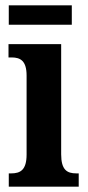

<svg xmlns="http://www.w3.org/2000/svg" viewBox="-20 -702 331 722"><path d="M13 -609H250V-682H13ZM13 0H276V-50H267C232 -50 210 -63 210 -122V-536H12V-486H24C57 -486 80 -473 80 -418V-121C80 -63 57 -50 22 -50H13Z"/></svg>

Font: Noto Serif Lao ExtraCondensed
Style: Bold
Weight: 700
Width: 2
Designer: Monotype Design Team
Foundry: Monotype Imaging Inc.
Version: Version 2.003